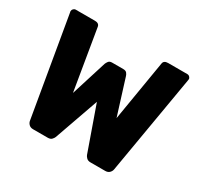

<svg xmlns="http://www.w3.org/2000/svg" viewBox="-147 -888 1124 1076"><g transform="rotate(30 415.5 -350.0)"><path d="M182 0Q165 0 155 -10Q145 -20 143 -33L34 -672Q33 -675 33 -676.5Q33 -678 33 -679Q33 -687 39.5 -693.5Q46 -700 54 -700H178Q206 -700 209 -678L274 -288L346 -518Q349 -526 356 -535.5Q363 -545 379 -545H451Q468 -545 475 -535.5Q482 -526 484 -518L556 -288L621 -678Q624 -700 652 -700H776Q785 -700 791.5 -693.5Q798 -687 798 -679Q798 -678 797.5 -676.5Q797 -675 797 -672L688 -33Q686 -20 676 -10Q666 0 649 0H554Q537 0 528 -9Q519 -18 516 -26L415 -312L314 -26Q311 -18 302.5 -9Q294 0 277 0Z"/></g></svg>

Font: Rubik Light
Style: Bold
Weight: 700
Version: Version 2.104